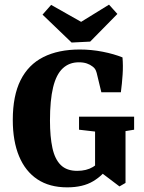

<svg xmlns="http://www.w3.org/2000/svg" viewBox="-20 -796 620 826"><path d="M269 10Q193 10 141 -24.5Q89 -59 62 -124Q35 -189 35 -280Q35 -384 68.5 -451Q102 -518 166.5 -550.5Q231 -583 323 -583Q373 -583 421.5 -573.5Q470 -564 507 -549Q510 -513 507.5 -475Q505 -437 500 -399H416L396 -482Q393 -493 389 -499Q385 -505 378 -510Q368 -518 353.5 -523Q339 -528 319 -528Q278 -528 250 -502Q222 -476 208.5 -420.5Q195 -365 195 -277Q195 -208 205.5 -159.5Q216 -111 241.5 -86Q267 -61 312 -61Q352 -61 379.5 -77.5Q407 -94 424 -120L446 -80Q425 -43 381 -16.5Q337 10 269 10ZM494 6 416 -53H389V-230L320 -238V-294H557V-238L520 -232V-9ZM485 -736 368 -617 288 -613 163 -733 200 -775 329 -702 449 -776Z"/></svg>

Font: Yrsa
Style: Regular
Weight: 400
Designer: Anna Giedrys (Yrsa+Rasa design), David Brezina (Yrsa art-direction, Rasa art-direction, design)
Foundry: Rosetta Type Foundry
Version: Version 2.004